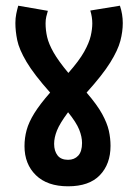

<svg xmlns="http://www.w3.org/2000/svg" viewBox="-20 -652 482 674"><path d="M368 -140Q368 -76 330.5 -37Q293 2 219 2Q146 2 106 -37Q66 -76 66 -139Q66 -168 73.5 -195.5Q81 -223 100.5 -254.5Q120 -286 156 -327Q99 -391 73 -435Q47 -479 40.5 -511Q34 -543 34 -571Q34 -588 37 -603Q40 -618 44 -632L148 -614Q145 -604 142.5 -593.5Q140 -583 140 -570Q140 -546 145.5 -522Q151 -498 168 -468Q185 -438 220 -396Q258 -439 275.5 -470.5Q293 -502 298.5 -526Q304 -550 304 -570Q304 -592 297 -615L401 -632Q411 -602 411 -571Q411 -541 402.5 -508.5Q394 -476 367 -432.5Q340 -389 284 -327Q321 -284 338.5 -252Q356 -220 362 -193.5Q368 -167 368 -140ZM170 -147Q170 -122 182 -106.5Q194 -91 219 -91Q241 -91 254.5 -105.5Q268 -120 268 -150Q268 -172 258 -197Q248 -222 219 -258Q190 -219 180 -194Q170 -169 170 -147Z"/></svg>

Font: Noto Sans Devanagari UI ExtraCondensed SemiBold
Style: Regular
Weight: 600
Width: 2
Designer: Jelle Bosma - Monotype Design Team
Foundry: Monotype Imaging Inc.
Version: Version 2.004; ttfautohint (v1.8.4.7-5d5b)